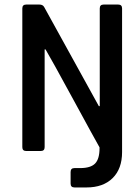

<svg xmlns="http://www.w3.org/2000/svg" viewBox="-20 -663 602 843"><path d="M360 160H307Q290 160 290 143V92Q290 75 307 75H332Q378 75 397.5 55Q417 35 417 -12V-16Q397 -51 301 -227.5Q205 -404 180 -446H176V-17Q176 0 159 0H95Q78 0 78 -17V-626Q78 -643 95 -643H153Q168 -643 174 -632L414 -197H418V-626Q418 -643 435 -643H499Q516 -643 516 -626V5Q516 78 474.5 119Q433 160 360 160Z"/></svg>

Font: Rajdhani SemiBold
Style: Regular
Weight: 600
Designer: Satya Rajpurohit, Jyotish Sonowal
Foundry: Indian Type Foundry
Version: Version 1.201 February 1, 2022